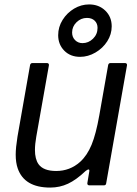

<svg xmlns="http://www.w3.org/2000/svg" viewBox="-20 -838 618 868"><path d="M60 -77Q51 -103 51 -139Q51 -170 59 -220L116 -544Q118 -553 127 -553H192Q197 -553 199.5 -550Q202 -547 201 -542L144 -220Q138 -186 138 -160Q138 -119 154 -96Q176 -65 234 -65Q296 -65 342 -106Q374 -135 394 -183.5Q414 -232 429 -317L469 -544Q471 -553 480 -553H545Q550 -553 552.5 -550Q555 -547 554 -542L460 -9Q459 0 449 0H384Q379 0 376.5 -3Q374 -6 375 -11L384 -65V-67Q384 -72 380 -72Q376 -72 367 -65Q325 -25 287.5 -7.5Q250 10 207 10Q90 10 60 -77ZM243 -679Q243 -716 263 -748Q283 -780 315 -799Q347 -818 383 -818Q427 -818 456 -790Q485 -762 485 -719Q485 -683 465 -651.5Q445 -620 411.5 -600.5Q378 -581 342 -581Q298 -581 270.5 -609Q243 -637 243 -679ZM421 -712Q421 -732 408 -744.5Q395 -757 373 -757Q346 -757 326 -737.5Q306 -718 306 -691Q306 -670 319.5 -656.5Q333 -643 353 -643Q380 -643 400.5 -663Q421 -683 421 -712Z"/></svg>

Font: Open Sauce Two
Style: Italic
Weight: 400
Italic angle: -10°
Designer: Alfredo Marco Pradil
Foundry: Creative Sauce Fz LLC
Version: Version 1.477